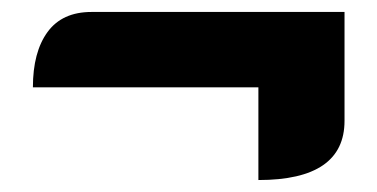

<svg xmlns="http://www.w3.org/2000/svg" viewBox="-20 -457 631 321"><path d="M412 -311H35Q35 -370 59.5 -403.5Q84 -437 133 -437H556V-255Q556 -156 412 -156Z"/></svg>

Font: K2D ExtraBold
Style: Regular
Weight: 800
Designer: Katatrad Aksorn Co.,Ltd.
Foundry: Cadson Demak Co.,Ltd.
Version: Version 1.000; ttfautohint (v1.6)